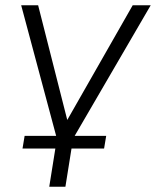

<svg xmlns="http://www.w3.org/2000/svg" viewBox="-20 -521 589 725"><path d="M166 184 189 40H65L73 -8H192L60 -501H124L234 -68L481 -501H549L262 -8H381L373 40H250L227 184Z"/></svg>

Font: Mulish Light
Style: Italic
Weight: 300
Italic angle: -9°
Designer: Vernon Adams
Foundry: Vernon Adams
Version: Version 3.603; ttfautohint (v1.8.3)